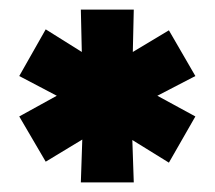

<svg xmlns="http://www.w3.org/2000/svg" viewBox="-20 -738 446 399"><path d="M148 -718H258L256 -630L331 -675L386 -580L307 -539L386 -496L331 -400L255 -447L258 -359H148L151 -448L75 -402L20 -496L98 -539L20 -580L75 -677L150 -630Z"/></svg>

Font: MontserratBlack
Style: Regular
Weight: 900
Designer: Julieta Ulanovsky
Foundry: Julieta Ulanovsky
Version: Version 4.000